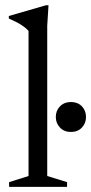

<svg xmlns="http://www.w3.org/2000/svg" viewBox="-20 -730 356 750"><path d="M164.5 -42.5 242 -18.5V0H15.5V-18.5L91.5 -42.5V-609Q82 -620.5 63 -632.8Q44 -645 14.5 -657.5V-667.5L159.5 -709.5H169.5L164.5 -629.5ZM257 -214.5Q231 -214.5 214.5 -231.5Q198 -248.5 198 -273Q198 -298 214.5 -314.8Q231 -331.5 257 -331.5Q283.5 -331.5 299.8 -314.8Q316 -298 316 -273Q316 -248.5 299.8 -231.5Q283.5 -214.5 257 -214.5Z"/></svg>

Font: Newsreader Text
Style: Regular
Weight: 400
Designer: Hugues Gentile
Foundry: Production Type
Version: Version 1.002